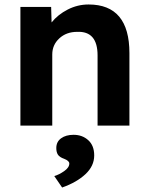

<svg xmlns="http://www.w3.org/2000/svg" viewBox="-20 -560 662 856"><path d="M71 0V-529H208L210 -460Q238 -495 282 -517.5Q326 -540 375 -540Q557 -540 557 -323V0H415V-313Q415 -422 324 -418Q276 -418 244.5 -389Q213 -360 213 -317V0ZM257 276 222 225Q243 219 266 203Q289 187 289 169Q289 157 266 148Q246 141 238.5 130Q231 119 231 100Q231 72 252.5 56.5Q274 41 308 41Q347 41 373.5 65Q400 89 400 133Q400 180 361 216.5Q322 253 257 276Z"/></svg>

Font: Readex Pro SemiBold
Style: Regular
Weight: 600
Designer: Bonnie Shaver-Troup, Thomas Jockin
Foundry: Lexend
Version: Version 1.204; ttfautohint (v1.8.4.7-5d5b)